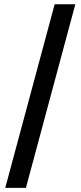

<svg xmlns="http://www.w3.org/2000/svg" viewBox="-20 -782 382 911"><path d="M337.4 -761.7H239.3L4.9 109.4H103Z"/></svg>

Font: Raveo Display Display Medium
Style: Regular
Weight: 500
Designer: Jakub Foglar, Rasmus Andersson (Inter)
Foundry: Jakubfoglar.com
Version: Version 1.100;Glyphs 3.2.3 (3260)